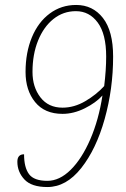

<svg xmlns="http://www.w3.org/2000/svg" viewBox="-20 -744 508 774"><path d="M50 -92Q50 -122 77 -122Q77 -69 97 -42Q117 -15 171 -15Q220 -15 265 -59.5Q310 -104 344 -182.5Q378 -261 393 -359Q367 -330 322 -307.5Q277 -285 232 -285Q160 -285 121.5 -332.5Q83 -380 83 -454Q83 -532 108.5 -593.5Q134 -655 180.5 -689.5Q227 -724 287 -724Q354 -724 395 -671.5Q436 -619 436 -516Q436 -386 402 -264.5Q368 -143 307.5 -66.5Q247 10 171 10Q107 10 78.5 -20.5Q50 -51 50 -92ZM400 -397Q408 -462 408 -516Q408 -607 374 -653Q340 -699 286 -699Q235 -699 195.5 -667.5Q156 -636 133.5 -580.5Q111 -525 111 -454Q111 -393 143 -351.5Q175 -310 232 -310Q279 -310 323.5 -336Q368 -362 400 -397Z"/></svg>

Font: Noto Serif NarrowThin
Style: Italic
Weight: 250
Width: 4
Italic angle: -12°
Designer: Monotype Design Team
Foundry: Monotype Imaging Inc.
Version: Version 1.001